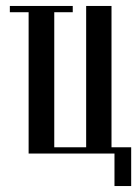

<svg xmlns="http://www.w3.org/2000/svg" viewBox="-20 -515 460 644"><path d="M224 -474H162V-21H269V-495H354V-21H420V109H364V0H76V-474H13V-495H224Z"/></svg>

Font: Moniqa SemBd Heading
Style: Regular
Weight: 600
Designer: Rajesh Rajput
Foundry: Rajesh Rajput
Version: Version 1.000